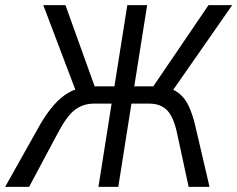

<svg xmlns="http://www.w3.org/2000/svg" viewBox="-46 -725 921 745"><path d="M-26 0 111 -244Q137 -288 164 -318.5Q191 -349 221 -366Q251 -383 286 -387L252 -362L122 -705H208L327 -374L314 -390H398L448 -705H525L475 -390H563L538 -374L763 -705H855L616 -362L589 -387Q625 -382 648.5 -363Q672 -344 686 -314Q700 -284 710 -244L767 0H686L641 -208Q628 -270 603 -296.5Q578 -323 532 -323H464L413 0H336L387 -323H319Q277 -323 245 -299Q213 -275 178 -208L67 0Z"/></svg>

Font: Nunito Sans 10pt Condensed
Style: Italic
Weight: 400
Width: 3
Italic angle: -9°
Designer: Vernon Adams
Foundry: Vernon Adams
Version: Version 3.101;gftools[0.9.27]